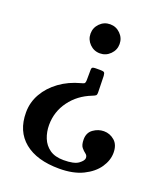

<svg xmlns="http://www.w3.org/2000/svg" viewBox="-141 -631 842 969"><g transform="rotate(20 280.0 -146.5)"><path d="M362 -455Q362 -423 339 -400Q316 -377 284 -377Q251.5 -377 228.8 -400Q206 -423 206 -455Q206 -487 228.8 -510Q251.5 -533 284 -533Q316 -533 339 -510Q362 -487 362 -455ZM399 143.5Q399 130 388.2 122.2Q377.5 114.5 366.8 101.5Q356 88.5 356 58.5Q356 22.5 382.2 3.8Q408.5 -15 439 -15Q471 -15 496 6.5Q521 28 521 71Q521 112 494.5 150.8Q468 189.5 416.5 214.8Q365 240 290 240Q169.5 240 102.8 185.5Q36 131 36 30Q36 -24.5 62.8 -71.2Q89.5 -118 137 -152.5Q184.5 -187 247 -203.5Q258 -206 263 -209.2Q268 -212.5 268.5 -227.5L269 -282Q269 -293.5 274 -296.2Q279 -299 291 -299H314Q330.5 -299 335.5 -295.5Q340.5 -292 341.5 -277L343.5 -194.5Q344.5 -176.5 339.2 -172.2Q334 -168 321 -163Q250.5 -135.5 208.8 -78.5Q167 -21.5 167 50Q167 87 180 119.5Q193 152 221.2 172Q249.5 192 296 192Q352.5 192 375.8 174.8Q399 157.5 399 143.5Z"/></g></svg>

Font: Besley SemiBold
Style: Regular
Weight: 600
Designer: Owen Earl
Foundry: indestructible type*
Version: Version 2.001; ttfautohint (v1.8.3)